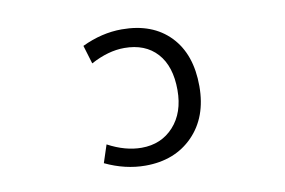

<svg xmlns="http://www.w3.org/2000/svg" viewBox="-63 -641 1126 759"><g transform="rotate(-10 500.0 -261.5)"><path d="M327.1 -97.7Q396.5 -60.5 461.9 -60.5Q541 -60.5 590.8 -115.2Q640.6 -169.9 640.6 -260.7Q640.6 -356.4 593.3 -408.7Q545.9 -460.9 461.9 -460.9Q397.5 -460.9 327.1 -422.9L304.7 -497.1Q384.8 -535.2 464.8 -535.2Q587.9 -535.2 658.2 -462.4Q728.5 -389.6 728.5 -260.7Q728.5 -136.7 655.8 -62.5Q583 11.7 464.8 11.7Q383.8 11.7 303.7 -26.4Z"/></g></svg>

Font: Gen Shin Gothic Monospace Regular
Style: Regular
Weight: 400
Designer: [Source Han Sans]
Ryoko NISHIZUKA  (kana & ideographs); Paul D. Hunt (Latin, Greek & Cyrillic); Wenlong ZHANG  (bopomofo
Version: Version 1.002.20150607